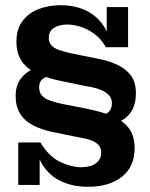

<svg xmlns="http://www.w3.org/2000/svg" viewBox="-20 -709 576 736"><path d="M386 -528Q367 -561 340.5 -580Q314 -599 287 -607Q260 -615 239 -615Q208 -615 187.5 -602.5Q167 -590 167 -564Q167 -546 177 -535Q187 -524 206 -517.5Q225 -511 251 -505L350 -485Q394 -477 428 -461.5Q462 -446 481.5 -420Q501 -394 501 -352Q501 -293 467 -262Q433 -231 373 -228L348 -261Q375 -263 392 -276Q409 -289 409 -313Q409 -333 396.5 -345.5Q384 -358 362.5 -366Q341 -374 314 -378L226 -396Q169 -407 128 -424.5Q87 -442 65 -472Q43 -502 43 -550Q43 -597 66 -628Q89 -659 127.5 -674Q166 -689 213 -689Q263 -689 303.5 -671.5Q344 -654 371 -618.5Q398 -583 405 -528ZM405 -528 389 -565V-682H471V-528ZM135 -163Q168 -108 211.5 -88Q255 -68 291 -68Q327 -68 347.5 -83Q368 -98 368 -124Q368 -142 358 -153Q348 -164 329.5 -171Q311 -178 285 -182L181 -203Q139 -212 107 -228.5Q75 -245 57.5 -272.5Q40 -300 40 -341Q40 -381 58.5 -406Q77 -431 106 -444.5Q135 -458 165 -460L189 -421Q163 -419 146.5 -408.5Q130 -398 130 -374Q130 -355 140.5 -343Q151 -331 170.5 -324Q190 -317 216 -311L309 -293Q365 -282 407 -265.5Q449 -249 472.5 -219.5Q496 -190 496 -140Q496 -70 447.5 -31.5Q399 7 317 7Q263 7 220 -11.5Q177 -30 149.5 -67.5Q122 -105 115 -163ZM50 0V-163H115L132 -123V0Z"/></svg>

Font: Montagu Slab 144pt SemiBold
Style: Regular
Weight: 600
Version: Version 1.000